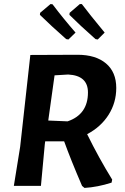

<svg xmlns="http://www.w3.org/2000/svg" viewBox="-20 -913 614 943"><path d="M460 -719 449 -721Q372 -789 321 -840L322 -850L372 -893H382Q418 -845 494 -753ZM316 -719 305 -721Q230 -787 176 -840L177 -850L228 -893L238 -892Q290 -823 351 -753ZM361 -644Q450 -644 500.5 -601.5Q551 -559 551 -481Q551 -409 513.5 -349.5Q476 -290 408 -254Q466 -136 531 -31L528 -16Q460 6 395 10L383 0Q327 -130 295 -219H202L200 -204L181 0H48L79 -192L129 -643ZM315 -547 248 -543 217 -321 312 -317Q412 -351 412 -459Q412 -542 315 -547Z"/></svg>

Font: Alegreya Sans
Style: Bold Italic
Weight: 700
Italic angle: -7°
Designer: Juan Pablo del Peral
Foundry: Huerta Tipografica
Version: Version 2.007